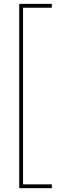

<svg xmlns="http://www.w3.org/2000/svg" viewBox="-20 -860 340 1000"><path d="M80.1 -839.8H250V-819.8H100.1V100.1H250V120.1H80.1Z"/></svg>

Font: Cooper Hewitt
Style: Thin
Weight: 701
Designer: Village Type and Design LLC
Foundry: Cooper Hewitt Smithsonian Design Museum
Version: 1.000